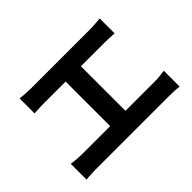

<svg xmlns="http://www.w3.org/2000/svg" viewBox="-122 -981 1243 1243"><g transform="rotate(-45 500.0 -359.0)"><path d="M139 -698Q159 -696 186 -694Q213 -692 234 -692H778Q801 -692 826 -694Q851 -696 872 -698V-561Q850 -563 825 -564Q800 -565 778 -565H234Q214 -565 186 -564Q158 -563 139 -561ZM427 -83V-621H567V-83ZM74 -165Q98 -161 124 -159Q150 -157 173 -157H832Q859 -157 883 -159.5Q907 -162 926 -165V-20Q904 -23 877 -24Q850 -25 832 -25H173Q151 -25 125 -24Q99 -23 74 -20Z"/></g></svg>

Font: Farlight84_Sys_V01
Style: Bold
Weight: 700
Designer: Monotype Design Team, Nadine Chahine and Nizar Qandah
Foundry: Monotype Imaging Inc.
Version: Version 2.004;October 31, 2024;FontCreator 14.0.0.2814 64-bi